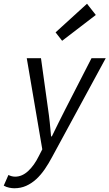

<svg xmlns="http://www.w3.org/2000/svg" viewBox="-82 -797 585 1026"><path d="M250 -579 215 -624 383 -777 430 -717ZM-6 209Q-17 209 -32.5 206Q-48 203 -62 195L-37 138Q-19 147 -1 147Q36 147 68.5 117Q101 87 126 36L144 1L61 -486H137L175 -213Q180 -180 184 -141.5Q188 -103 191 -68H195Q212 -103 230.5 -140.5Q249 -178 267 -213L407 -486H483L197 41Q178 77 157 107.5Q136 138 111.5 160.5Q87 183 58 196Q29 209 -6 209Z"/></svg>

Font: TypoPRO Source Sans Pro
Style: Italic
Weight: 400
Italic angle: -11°
Designer: Paul D. Hunt
Foundry: Adobe Systems Incorporated
Version: Version 1.075;PS 2.000;hotconv 1.0.86;makeotf.lib2.5.63406